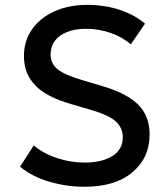

<svg xmlns="http://www.w3.org/2000/svg" viewBox="-20 -734 668 770"><path d="M319 15Q246.5 15 177.2 -5.5Q108 -26 60.5 -65.5L115.5 -151Q153 -118.5 208 -100.2Q263 -82 319.5 -82Q388 -82 430.2 -108Q472.5 -134 472.5 -184Q472.5 -221.5 443.8 -247.5Q415 -273.5 337.5 -295.5L265.5 -316.5Q166 -345 121 -392Q76 -439 76 -509Q76 -570.5 108.8 -616.8Q141.5 -663 199 -688.8Q256.5 -714.5 330.5 -714.5Q401 -714.5 461.5 -694Q522 -673.5 561.5 -639L504.5 -556Q472 -585 424.2 -601.8Q376.5 -618.5 325.5 -618.5Q262 -618.5 222.5 -591.5Q183 -564.5 183 -515Q183 -479 211.2 -456Q239.5 -433 317 -410.5L393 -388Q490 -359 535 -313.5Q580 -268 580 -195Q580 -101.5 511.2 -43.2Q442.5 15 319 15Z"/></svg>

Font: Geologica
Style: Regular
Weight: 400
Designer: Sindre Bremnes, Frode Helland
Foundry: Monokrom Skriftforlag AS
Version: Version 1.010; ttfautohint (v1.8.4.7-5d5b);gftools[0.9.28]